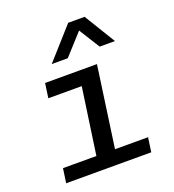

<svg xmlns="http://www.w3.org/2000/svg" viewBox="-137 -861 874 967"><g transform="rotate(-20 300.0 -378.0)"><path d="M231 0 293 -433H114L125 -511H403L331 0ZM52 0 63 -77H519L508 0ZM189 -589 338 -756H426L528 -589H446L351 -741H413L275 -589Z"/></g></svg>

Font: Chivo Mono
Style: Italic
Weight: 400
Italic angle: -8.05°
Monospace: yes
Version: Version 1.008